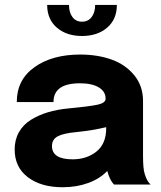

<svg xmlns="http://www.w3.org/2000/svg" viewBox="-20 -768 668 799"><path d="M176.3 -747.6H267.1Q267.1 -716.3 281.5 -697Q295.9 -677.7 321.3 -677.7Q346.7 -677.7 361.3 -697Q376 -716.3 376 -747.6H466.3Q466.3 -687.5 425.8 -652.8Q385.3 -618.2 321.3 -618.2Q257.3 -618.2 216.8 -652.8Q176.3 -687.5 176.3 -747.6ZM240.7 11.2Q150.9 11.2 95.9 -30.5Q41 -72.3 41 -146Q41 -186.5 58.8 -218Q76.7 -249.5 108.6 -269.3Q140.6 -289.1 179.4 -300.8Q218.3 -312.5 265.6 -316.9Q358.4 -325.7 388.9 -333Q419.4 -340.3 419.4 -356.9V-357.9Q419.4 -387.2 391.1 -404.3Q362.8 -421.4 312.5 -421.4Q202.6 -421.4 202.6 -343.3H49.8Q49.8 -436 123.5 -488.5Q197.3 -541 313.5 -541Q385.3 -541 443.4 -520.5Q501.5 -500 538.3 -455.3Q575.2 -410.6 575.2 -348.1V-118.7Q575.2 -66.4 582 -44.9Q591.3 -13.2 606.9 0H454.6Q440.4 -14.6 431.6 -40Q428.2 -49.3 426.3 -56.6Q396 -24.4 347.4 -6.6Q298.8 11.2 240.7 11.2ZM282.2 -105Q341.3 -105 381.6 -137.5Q421.9 -169.9 421.9 -234.4V-238.8Q367.7 -225.6 297.9 -218.3Q244.1 -213.4 220.2 -200.7Q196.3 -188 196.3 -160.2Q196.3 -105 282.2 -105Z"/></svg>

Font: Epilogue
Style: Bold
Weight: 700
Designer: Tyler Finck
Foundry: Etcetera Type Co
Version: Version 2.112